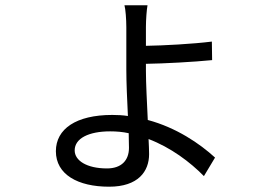

<svg xmlns="http://www.w3.org/2000/svg" viewBox="-20 -641 1040 725"><path d="M262 -73C262 -119 316 -145 396 -145C420 -145 443 -143 466 -138C466 -117 467 -98 467 -83C467 -35 438 -5 384 -5C307 -5 262 -35 262 -73ZM537 -621H450C454 -607 457 -568 457 -538V-379C457 -330 460 -264 463 -203C444 -206 424 -207 404 -207C267 -207 191 -154 191 -70C191 18 274 64 392 64C502 64 543 6 543 -59C543 -74 542 -94 541 -116C625 -84 698 -29 750 24L792 -46C734 -99 646 -159 538 -188C535 -254 531 -326 531 -374V-400C599 -401 711 -407 781 -414L780 -484C708 -475 598 -469 531 -468V-539C531 -566 534 -606 537 -621Z"/></svg>

Font: Microsoft YaHei
Style: Regular
Weight: 400
Designer: Ryoko NISHIZUKA 西塚涼子 (kana, bopomofo & ideographs); Paul D. Hunt (Latin, Greek & Cyrillic); Sandoll Communications 산돌커뮤니
Foundry: Adobe
Version: Version 2.001;hotconv 1.0.111;makeotfexe 2.5.65597